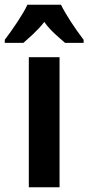

<svg xmlns="http://www.w3.org/2000/svg" viewBox="-61 -786 371 806"><path d="M195 -766H54C37 -728 -11 -658 -41 -619V-606H37C57 -624 96 -656 125 -694C151 -656 189 -627 212 -606H290V-619C252 -669 217 -722 195 -766ZM189 0V-546H60V0Z"/></svg>

Font: Noto Sans Tamil ExtraCondensed
Style: Bold
Weight: 700
Width: 2
Designer: Jelle Bosma - Monotype Design Team
Foundry: Monotype Imaging Inc.
Version: Version 2.004